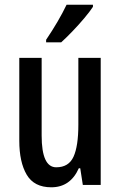

<svg xmlns="http://www.w3.org/2000/svg" viewBox="-20 -786 511 816"><path d="M408 -540V0H332L321 -71H315Q279 10 198 10Q125 10 93.5 -43.5Q62 -97 62 -188V-540H157V-210Q157 -75 219 -75Q272 -75 292.5 -120Q313 -165 313 -256V-540ZM375 -757Q362 -737 338 -708.5Q314 -680 287.5 -652.5Q261 -625 240 -606H176V-617Q230 -697 263 -766H375Z"/></svg>

Font: Noto Sans Sinhala ExtraCondensed Medium
Style: Regular
Weight: 500
Width: 2
Designer: Jelle Bosma - Monotype Design Team
Foundry: Monotype Imaging Inc.
Version: Version 2.006; ttfautohint (v1.8.4.7-5d5b)